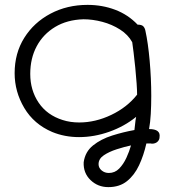

<svg xmlns="http://www.w3.org/2000/svg" viewBox="-20 -573 714 787"><path d="M424 194Q381 194 351 165Q321 136 323 92Q329 49 361.5 23Q394 -3 440 -17.5Q486 -32 531 -40Q534 -70 535.5 -79.5Q537 -89 538 -94Q490 -55 428 -33Q366 -11 304 -11Q245 -11 194 -32Q119 -64 79.5 -130.5Q40 -197 40 -273Q40 -355 79.5 -418Q119 -481 187 -517Q255 -553 339 -553Q399 -553 452 -533Q505 -513 544 -472Q561 -472 567.5 -465Q574 -458 576 -447Q587 -397 593.5 -324Q600 -251 600 -180Q600 -141 598 -106Q596 -71 591 -44Q639 -44 634 -11Q634 0 625.5 8Q617 16 602 16Q600 15 596 15Q592 15 580 15Q569 64 550 104.5Q531 145 500.5 169.5Q470 194 424 194ZM237 -81Q268 -71 305 -71Q371 -71 436 -102Q501 -133 542 -185Q542 -201 540 -231Q538 -261 534.5 -295.5Q531 -330 527.5 -358.5Q524 -387 522 -400Q505 -431 472 -452Q439 -473 399.5 -483.5Q360 -494 322 -494Q255 -492 206 -462.5Q157 -433 130.5 -383.5Q104 -334 104 -270Q104 -203 138.5 -152Q173 -101 237 -81ZM426 136Q451 136 468.5 118Q486 100 498 74Q510 48 517 23Q489 29 458 39Q427 49 405.5 63.5Q384 78 384 100Q384 115 396.5 125.5Q409 136 426 136Z"/></svg>

Font: Hachi Maru Pop
Style: Regular
Weight: 400
Designer: Nontynet
Foundry: Nontynet
Version: Version 1.300